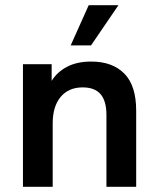

<svg xmlns="http://www.w3.org/2000/svg" viewBox="-20 -716 610 736"><path d="M68 0V-470H178V-406Q199 -440 237 -460Q275 -480 330 -480Q411 -480 456.5 -434Q502 -388 502 -292V0H388V-275Q388 -329 365.5 -355Q343 -381 297 -381Q243 -381 212.5 -344.5Q182 -308 182 -243V0ZM251 -542 320 -696H434L329 -542Z"/></svg>

Font: Gantari SemiBold
Style: Regular
Weight: 600
Designer: Anugrah Pasau
Foundry: Lafontype
Version: Version 1.000; ttfautohint (v1.8.3)